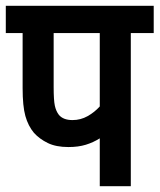

<svg xmlns="http://www.w3.org/2000/svg" viewBox="-20 -642 550 662"><path d="M431 -528V0H324V-165Q302 -151 276 -143Q250 -135 216 -135Q173 -135 144.5 -149Q116 -163 97 -184Q77 -208 67.5 -242Q58 -276 58 -338V-528H0V-622H510V-528ZM324 -528H165V-342Q165 -297 169 -278Q173 -259 183 -246Q198 -228 230 -228Q258 -228 282 -241.5Q306 -255 324 -275Z"/></svg>

Font: Noto Sans Devanagari Condensed SemiBold
Style: Regular
Weight: 600
Width: 3
Designer: Jelle Bosma - Monotype Design Team
Foundry: Monotype Imaging Inc.
Version: Version 2.004; ttfautohint (v1.8.4.7-5d5b)